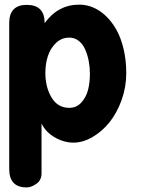

<svg xmlns="http://www.w3.org/2000/svg" viewBox="-20 -609 613 833"><path d="M20 124V-508.8Q20 -587.9 96.2 -587.9Q173.8 -587.9 173.8 -508.8Q231.9 -588.9 324.2 -588.9Q354.5 -588.9 383.5 -576.9Q412.6 -564.9 438.7 -540.3Q464.8 -515.6 484.6 -480.7Q504.4 -445.8 516.1 -397Q527.8 -348.1 527.8 -291Q527.8 -231.4 507.6 -175Q487.3 -118.7 455.1 -78.6Q422.9 -38.6 381.3 -14.4Q339.8 9.8 298.8 9.8Q257.8 9.8 218.3 -12.7Q178.7 -35.2 160.2 -73.2V143.1Q160.2 172.4 138.2 188.2Q116.2 204.1 95.2 204.1Q20 204.1 20 124ZM280.8 -141.1Q312 -141.1 333 -164.3Q354 -187.5 362.1 -219.5Q370.1 -251.5 370.1 -289.1Q370.1 -316.4 365.2 -342.8Q360.4 -369.1 350.3 -392.8Q340.3 -416.5 322.3 -431.2Q304.2 -445.8 280.8 -445.8Q246.6 -445.8 222.2 -421.9Q197.8 -397.9 187.3 -364.3Q176.8 -330.6 176.8 -293Q176.8 -231 203.6 -186Q230.5 -141.1 280.8 -141.1Z"/></svg>

Font: BPreplay
Style: Bold
Weight: 700
Designer: Magenta/George Triantafyllakos
Foundry: Magenta/George Triantafyllakos
Version: Version 1.00